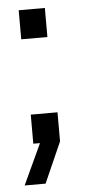

<svg xmlns="http://www.w3.org/2000/svg" viewBox="-47 -489 295 658"><g transform="rotate(-5 100.0 -160.0)"><path d="M53 0V-100H145V0L83 140H11L76 0ZM43 -360V-460H133V-360Z"/></g></svg>

Font: Tektur SemiCondensed
Style: Regular
Weight: 400
Width: 4
Designer: Adam Jagosz
Foundry: Adam Jagosz
Version: Version 1.005;gftools[0.9.30]